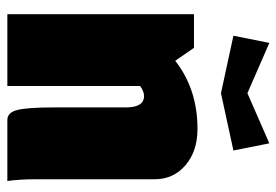

<svg xmlns="http://www.w3.org/2000/svg" viewBox="-138 -632 770 535"><g transform="rotate(90 247.5 -365.0)"><path d="M80.1 -629.9 100.1 -730 240.2 -668.9 379.9 -730 399.9 -629.9 240.2 -595.2ZM20 -520H113.8L149.9 -467.8Q229 -529.8 339.8 -529.8Q401.9 -529.8 440.9 -496.3Q480 -462.9 480 -410.2V-80.1Q480 -33.2 484.9 0H314.9Q293.9 0 286.9 -28.1Q279.8 -56.2 279.8 -129.9V-330.1Q279.8 -380.9 248 -380.9Q235.4 -380.9 220.2 -370.1V0H20Z"/></g></svg>

Font: Mikodacs
Style: Regular
Weight: 400
Designer: gluk (gluksza@wp.pl)
Foundry: gluk (gluksza@wp.pl)
Version: Version 0.28